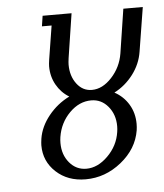

<svg xmlns="http://www.w3.org/2000/svg" viewBox="-43 -551 505 590"><g transform="rotate(-5 209.5 -256.0)"><path d="M71.3 -115.7Q71.3 -122.6 73.2 -136.2Q79.1 -173.3 105.7 -206.3Q132.3 -239.3 169.9 -257.8Q145 -272.9 130.6 -298.6Q116.2 -324.2 116.2 -355.5Q116.2 -362.3 118.2 -376L134.8 -480H105L109.9 -512.2H199.2L178.2 -376Q176.3 -362.3 176.3 -355.5Q176.3 -320.3 194.6 -296.1Q212.9 -272 241.2 -272Q273.9 -272 302.5 -303Q331.1 -334 337.9 -376L358.9 -512.2H418.9L397 -376Q391.1 -338.4 367.2 -306.9Q343.3 -275.4 309.1 -257.8Q336.9 -242.7 352.8 -216.1Q368.7 -189.5 368.7 -156.2Q368.7 -146.5 367.2 -136.2Q357.9 -79.6 308.3 -39.8Q258.8 0 198.2 0Q143.1 0 107.2 -33.2Q71.3 -66.4 71.3 -115.7ZM130.4 -117.7Q130.4 -81.5 151.1 -56.9Q171.9 -32.2 203.1 -32.2Q238.3 -32.2 269.5 -63.2Q300.8 -94.2 307.1 -136.2Q308.6 -145.5 308.6 -154.3Q308.6 -190.4 287.8 -215.3Q267.1 -240.2 235.8 -240.2Q198.7 -240.2 168.7 -210Q138.7 -179.7 131.8 -136.2Q130.4 -127 130.4 -117.7Z"/></g></svg>

Font: Gawaa
Style: Italic
Weight: 400
Designer: T. Christopher White
Version: Version 1.0